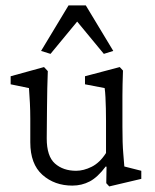

<svg xmlns="http://www.w3.org/2000/svg" viewBox="-20 -666 561 696"><path d="M430.7 -62.5 492.2 -46.9V-17.6L376 9.8L365.2 -2L366.2 -61.5L363.3 -62.5Q334 -23.4 305.2 -8.3Q276.4 6.8 242.2 6.8Q177.7 6.8 133.8 -32.2Q89.8 -71.3 89.8 -150.4V-235.4Q89.8 -264.6 88.4 -292.5Q86.9 -320.3 85 -346.7L18.6 -360.4V-389.6L139.6 -422.9L153.3 -408.2Q152.3 -377.9 151.4 -345.7Q150.4 -313.5 150.4 -277.3L149.4 -164.1Q149.4 -99.6 179.2 -73.2Q209 -46.9 255.9 -46.9Q283.2 -46.9 312.5 -61.5Q341.8 -76.2 364.3 -111.3V-228.5Q364.3 -250 363.8 -272Q363.3 -293.9 362.3 -313.5Q361.3 -333 359.4 -346.7L288.1 -360.4V-389.6L414.1 -422.9L425.8 -410.2Q424.8 -380.9 424.3 -359.9Q423.8 -338.9 423.8 -318.8Q423.8 -298.8 423.8 -274.4V-207Q423.8 -144.5 426.8 -110.8Q429.7 -77.1 430.7 -62.5ZM390.6 -481.4 356.4 -470.7 231.4 -622.1H288.1L163.1 -470.7L128.9 -481.4L228.5 -646.5H291Z"/></svg>

Font: Crimson Pro Light
Style: Regular
Weight: 300
Designer: Jacques Le Bailly
Foundry: Baron von Fonthausen
Version: Version 1.003